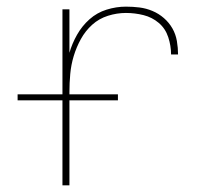

<svg xmlns="http://www.w3.org/2000/svg" viewBox="-20 -558 640 578"><path d="M168 0V-530H189V-399Q197 -427 212 -453.5Q227 -480 249.5 -500Q272 -520 301 -529Q330 -538 359 -538Q380 -538 400 -535.5Q420 -533 439 -525Q458 -517 473.5 -503.5Q489 -490 499 -472.5Q509 -455 512.5 -434.5Q516 -414 516 -394H495Q495 -420 486.5 -446Q478 -472 458 -489Q438 -506 412 -512.5Q386 -519 359 -519Q332 -519 305 -510.5Q278 -502 257.5 -483.5Q237 -465 223.5 -440.5Q210 -416 202 -389.5Q194 -363 191.5 -335.5Q189 -308 189 -281V0ZM33 -256V-274H335V-256Z"/></svg>

Font: Iosevka Curly Thin Extended
Style: Regular
Weight: 100
Width: 7
Monospace: yes
Designer: Belleve Invis
Foundry: Belleve Invis
Version: Version 11.1.0; ttfautohint (v1.8.3)